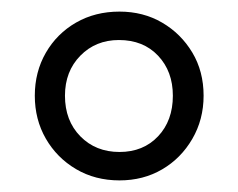

<svg xmlns="http://www.w3.org/2000/svg" viewBox="-20 -733 411 331"><path d="M186 -422Q144 -422 111 -441.5Q78 -461 59 -494Q40 -527 40 -568Q40 -609 59 -642Q78 -675 111 -694Q144 -713 186 -713Q227 -713 259.5 -694Q292 -675 311.5 -642.5Q331 -610 331 -568Q331 -527 311.5 -493.5Q292 -460 259.5 -441Q227 -422 186 -422ZM186 -471Q227 -471 252.5 -498Q278 -525 278 -568Q278 -610 252.5 -637Q227 -664 185 -664Q145 -664 118.5 -637Q92 -610 92 -568Q92 -525 118.5 -498Q145 -471 186 -471Z"/></svg>

Font: Nunito Sans 9pt Light
Style: Regular
Weight: 300
Version: Version 3.101;gftools[0.9.27]